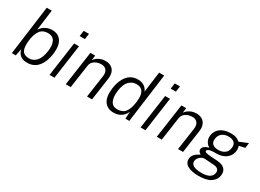

<svg xmlns="http://www.w3.org/2000/svg" viewBox="-32 -1543 3401 2514"><g transform="rotate(30 1668.0 -286.0)"><path d="M282.5 10Q238.5 10 209.8 -2.8Q181 -15.5 164.5 -34.5Q148 -53.5 140.5 -73Q133 -92.5 130.5 -106L108.5 0H49.5L148 -743H224.5L183.5 -432Q190.5 -443.5 204.8 -459.5Q219 -475.5 241 -491Q263 -506.5 292.5 -516.8Q322 -527 359 -527Q450.5 -527 496 -460Q541.5 -393 524.5 -260.5Q508.5 -138.5 447.2 -64.2Q386 10 282.5 10ZM279 -52Q341.5 -52 387.5 -103.5Q433.5 -155 448 -265.5Q460.5 -358.5 431.2 -411.5Q402 -464.5 331 -464.5Q253.5 -464.5 214 -411.8Q174.5 -359 161 -265.5Q146.5 -152.5 173.2 -102.2Q200 -52 279 -52Z M619.5 0 692.5 -517H766L693.5 0ZM707 -637 718.5 -723H798L786 -637Z M864.5 0 938.5 -517H1010.5L1001.5 -444Q1017.5 -466.5 1041.2 -484.8Q1065 -503 1096.5 -514Q1128 -525 1167 -525Q1214.5 -525 1250 -504Q1285.5 -483 1302.2 -441.5Q1319 -400 1310 -338.5L1261.5 0H1186L1234 -332Q1243 -394 1216.5 -426.8Q1190 -459.5 1139.5 -459.5Q1104 -459.5 1071.8 -447.5Q1039.5 -435.5 1017.2 -411.5Q995 -387.5 990 -351L939.5 0Z M1589.5 10Q1495 10 1448.5 -58.2Q1402 -126.5 1419.5 -260.5Q1435.5 -381 1495.5 -454Q1555.5 -527 1655.5 -527Q1692.5 -527 1719.2 -516.8Q1746 -506.5 1763.8 -491Q1781.5 -475.5 1791.8 -459.5Q1802 -443.5 1806 -432L1847.5 -743H1924L1825 0H1766L1772 -106Q1766.5 -92.5 1753.8 -73Q1741 -53.5 1719.5 -34.5Q1698 -15.5 1666 -2.8Q1634 10 1589.5 10ZM1610 -52Q1689 -52 1729 -102.2Q1769 -152.5 1784 -265.5Q1791.5 -328 1783 -372.5Q1774.5 -417 1746.5 -440.8Q1718.5 -464.5 1666.5 -464.5Q1602.5 -464.5 1556.5 -416.5Q1510.5 -368.5 1497 -265.5Q1484 -165.5 1512 -108.8Q1540 -52 1610 -52Z M1995.5 0 2068.5 -517H2142L2069.5 0ZM2083 -637 2094.5 -723H2174L2162 -637Z M2240.5 0 2314.5 -517H2386.5L2377.5 -444Q2393.5 -466.5 2417.2 -484.8Q2441 -503 2472.5 -514Q2504 -525 2543 -525Q2590.5 -525 2626 -504Q2661.5 -483 2678.2 -441.5Q2695 -400 2686 -338.5L2637.5 0H2562L2610 -332Q2619 -394 2592.5 -426.8Q2566 -459.5 2515.5 -459.5Q2480 -459.5 2447.8 -447.5Q2415.5 -435.5 2393.2 -411.5Q2371 -387.5 2366 -351L2315.5 0Z M2969.5 171Q2857.5 171 2798.2 134.8Q2739 98.5 2748 29.5Q2752 2 2766.5 -17.8Q2781 -37.5 2799.2 -51Q2817.5 -64.5 2833.2 -72.8Q2849 -81 2854.5 -85Q2847.5 -90 2837.2 -97.5Q2827 -105 2819.8 -117.2Q2812.5 -129.5 2815.5 -149Q2818 -171 2841 -190Q2864 -209 2908 -220Q2869.5 -242.5 2850.5 -280.2Q2831.5 -318 2837.5 -364Q2844 -412 2872 -448.5Q2900 -485 2948.5 -505Q2997 -525 3065 -525Q3113 -525 3143.8 -513Q3174.5 -501 3199 -479Q3207 -482.5 3224.2 -489.5Q3241.5 -496.5 3261.8 -505Q3282 -513.5 3300.2 -521Q3318.5 -528.5 3327.5 -532.5L3317.5 -454L3228.5 -434.5Q3241.5 -398 3237 -358.5Q3231 -313.5 3204.2 -277.5Q3177.5 -241.5 3131 -220.8Q3084.5 -200 3018 -200Q3012.5 -200 3005 -200.2Q2997.5 -200.5 2993.5 -200.5Q2936.5 -199.5 2914 -188.5Q2891.5 -177.5 2890 -164Q2889 -148.5 2909 -141.8Q2929 -135 2978.5 -131Q2998 -129.5 3025 -128Q3052 -126.5 3084.5 -124Q3158.5 -119.5 3195.2 -83.2Q3232 -47 3223.5 16Q3214.5 85 3151.5 128Q3088.5 171 2969.5 171ZM2986 117.5Q3057 117.5 3099.5 93.2Q3142 69 3148.5 20.5Q3152.5 -11.5 3133 -32Q3113.5 -52.5 3067 -55.5L2925.5 -65Q2908.5 -66.5 2885.8 -54.8Q2863 -43 2845.2 -22.2Q2827.5 -1.5 2824 25.5Q2818.5 68 2857.8 92.8Q2897 117.5 2986 117.5ZM3023 -253Q3080 -253 3118.8 -280.8Q3157.5 -308.5 3164.5 -363.5Q3172 -418 3142 -445.8Q3112 -473.5 3056.5 -473.5Q2999 -473.5 2959.5 -444Q2920 -414.5 2912.5 -358Q2905.5 -307.5 2934.5 -280.2Q2963.5 -253 3023 -253Z"/></g></svg>

Font: Public Sans Thin Light
Style: Italic
Weight: 300
Italic angle: -8°
Version: Version 2.001